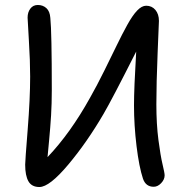

<svg xmlns="http://www.w3.org/2000/svg" viewBox="-20 -772 751 771"><path d="M138.2 -21Q107.4 -21 94.2 -43.9Q81.1 -66.9 81.1 -110.8Q81.1 -125.5 91.1 -250.7Q101.1 -376 101.1 -464.8Q101.1 -527.3 95.9 -610.6Q90.8 -693.8 90.8 -701.2Q90.8 -722.7 101.8 -737.3Q112.8 -752 131.8 -752Q152.3 -752 166.3 -739.3Q180.2 -726.6 182.1 -700.2Q188 -643.1 188 -410.2Q188 -356.9 185.1 -308.3Q182.1 -259.8 177 -206.3Q171.9 -152.8 170.9 -141.1Q262.7 -237.3 341.8 -379.9Q368.7 -427.2 399.2 -488.8Q429.7 -550.3 449.7 -591.8Q469.7 -633.3 491 -671.9Q512.2 -710.4 530.8 -729.7Q549.3 -749 566.9 -749Q589.8 -749 604 -732.2Q618.2 -715.3 618.2 -688Q618.2 -684.6 613 -560.5Q607.9 -436.5 607.9 -353Q607.9 -273.4 616.2 -210Q624.5 -146.5 632.8 -111.8Q641.1 -77.1 641.1 -67.9Q641.1 -51.3 627.2 -36.6Q613.3 -22 597.2 -22Q565.4 -22 554.2 -54.2Q538.6 -101.1 528.3 -185.1Q518.1 -269 518.1 -349.1Q518.1 -416.5 526.9 -564.9Q428.7 -370.6 396 -314.9Q330.1 -201.7 254.4 -111.3Q178.7 -21 138.2 -21Z"/></svg>

Font: Shantell Sans Bouncy
Style: Regular
Weight: 400
Designer: Stephen Nixon, Anya Danilova, Shantell Martin
Foundry: Arrow Type
Version: Version 1.006;[9816181b4]